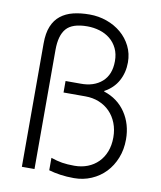

<svg xmlns="http://www.w3.org/2000/svg" viewBox="-93 -919 841 1003"><g transform="rotate(10 328.0 -417.0)"><path d="M601 -235Q601 -181 583 -136Q565 -91 534 -58.5Q503 -26 460 -7.5Q417 11 368 11Q329 11 295 6Q261 1 234 -7V-73Q266 -62 293.5 -57.5Q321 -53 359 -53Q397 -53 429 -65.5Q461 -78 484.5 -101.5Q508 -125 521 -158.5Q534 -192 534 -234Q534 -275 520.5 -309.5Q507 -344 483 -368.5Q459 -393 426 -406.5Q393 -420 353 -420H237V-481H316Q387 -480 430 -518Q473 -556 473 -628Q473 -666 459 -695Q445 -724 421 -743.5Q397 -763 365.5 -772.5Q334 -782 300 -782Q221 -782 189 -745.5Q157 -709 157 -632V0H90V-655Q90 -709 105 -745.5Q120 -782 148 -804Q176 -826 214.5 -835.5Q253 -845 301 -845Q349 -845 392.5 -829.5Q436 -814 469 -786Q502 -758 521.5 -719Q541 -680 541 -633Q541 -579 517 -535Q493 -491 445 -465V-462Q519 -438 560 -377Q601 -316 601 -235Z"/></g></svg>

Font: TypoPRO Sinkin Sans
Style: 300 Light
Weight: 300
Designer: Keith Bates
Foundry: K-Type
Version: Sinkin Sans (version 1.0)  by Keith Bates   •   © 2014   www